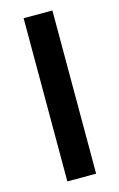

<svg xmlns="http://www.w3.org/2000/svg" viewBox="-111 -751 497 799"><g transform="rotate(-15 137.5 -351.5)"><path d="M76.2 0V-703.1H200.2V0Z"/></g></svg>

Font: Sen
Style: Bold
Weight: 700
Designer: Kosal Sen, Philatype
Foundry: Philatype
Version: Version 2.000;gftools[0.9.31]